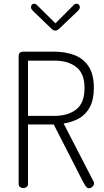

<svg xmlns="http://www.w3.org/2000/svg" viewBox="-20 -1008 558 1029"><path d="M457 1Q446 1 438.5 -11.5Q431 -24 425 -34L268 -341H130V-21Q130 -11 122 -5.5Q114 0 105 0Q95 0 87.5 -5.5Q80 -11 80 -21V-711Q80 -719 85.5 -724.5Q91 -730 101 -731H273Q329 -731 377 -713.5Q425 -696 454 -653.5Q483 -611 483 -537Q483 -474 461.5 -434Q440 -394 403.5 -373.5Q367 -353 321 -346L481 -36Q483 -33 483.5 -30Q484 -27 484 -25Q484 -18 480 -12.5Q476 -7 470 -3Q464 1 457 1ZM130 -387H273Q344 -387 388.5 -421.5Q433 -456 433 -536Q433 -615 388.5 -649Q344 -683 273 -683H130ZM277 -844Q265 -844 256 -854L156 -950Q151 -956 148.5 -960Q146 -964 146 -970Q146 -976 150.5 -982Q155 -988 163 -988Q171 -988 178 -981L277 -883L375 -981Q382 -988 391 -988Q399 -988 403.5 -982Q408 -976 408 -970Q408 -964 405.5 -960Q403 -956 398 -950L297 -854Q286 -844 277 -844Z"/></svg>

Font: Dosis ExtraLight Light
Style: Regular
Weight: 300
Version: Version 3.001; ttfautohint (v1.8.2)